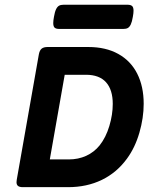

<svg xmlns="http://www.w3.org/2000/svg" viewBox="-20 -774 640 794"><path d="M532.2 -729.5Q532.2 -719.7 529.3 -704.1Q525.9 -683.6 520.8 -672.9Q515.6 -662.1 508.5 -658.2Q501.5 -654.3 489.7 -654.3H225.1Q211.9 -654.3 206.1 -659.4Q200.2 -664.6 200.2 -678.7Q200.2 -689 203.1 -704.1Q206.5 -724.6 211.7 -735.4Q216.8 -746.1 223.9 -750.2Q231 -754.4 242.7 -754.4H507.3Q520.5 -754.4 526.4 -749Q532.2 -743.7 532.2 -729.5ZM574.2 -344.7Q574.2 -286.6 556.4 -225.1Q538.6 -163.6 504.9 -117.7Q462.9 -60.1 400.9 -30Q338.9 0 261.2 0H74.7Q61 0 54.7 -4.9Q48.3 -9.8 48.3 -20.5Q48.3 -22.9 49.3 -30.8L140.6 -548.8Q143.6 -565.4 151.9 -572.5Q160.2 -579.6 176.8 -579.6H345.2Q417.5 -579.6 469 -551Q520.5 -522.5 547.4 -469.5Q574.2 -416.5 574.2 -344.7ZM247.6 -464.8 186 -114.7H264.2Q303.7 -114.7 336.4 -129.6Q369.1 -144.5 392.1 -172.9Q418 -205.6 432.1 -252.7Q446.3 -299.8 446.3 -344.2Q446.3 -402.8 418.5 -433.8Q390.6 -464.8 335.4 -464.8Z"/></svg>

Font: Courier Prime Sans
Style: Bold Italic
Weight: 700
Italic angle: -10°
Designer: Alan Dague-Greene
Foundry: Quote-Unquote Apps
Version: Version 3.020